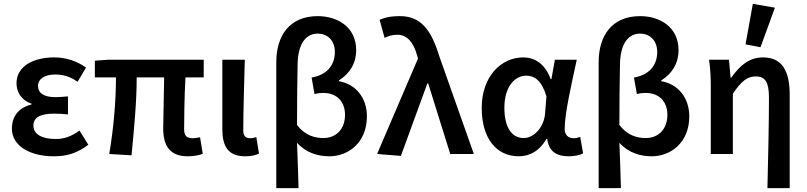

<svg xmlns="http://www.w3.org/2000/svg" viewBox="-20 -802 4201 1000"><path d="M42 -132C42 -42 136 12 260 12C326 12 378 -2 440 -48L394 -122C351 -90 310 -78 271 -78C196 -78 154 -104 154 -148C154 -190 189 -210 262 -210C284 -210 309 -209 334 -206V-300C310 -298 288 -296 268 -296C208 -296 178 -318 178 -354C178 -392 214 -414 268 -414C310 -414 348 -402 384 -376L428 -450C382 -484 322 -503 262 -503C158 -503 66 -460 66 -368C66 -324 90 -280 144 -262V-258C86 -244 42 -204 42 -132Z M584 -399C584 -278 572 -135 549 0L665 7C678 -126 692 -272 692 -399H835C834 -304 830 -174 830 -134C830 -43 864 12 958 12C991 12 1018 6 1036 -1L1022 -87C1005 -84 993 -82 984 -82C954 -82 939 -94 939 -128C939 -163 940 -300 946 -399H1041V-491H546L474 -486V-399Z M1138 -491V-129C1138 -42 1167 12 1256 12C1291 12 1311 6 1329 -2L1315 -88C1304 -84 1293 -82 1284 -82C1260 -82 1247 -93 1247 -123C1247 -222 1252 -368 1255 -491Z M1419 178H1535C1533 99 1530 22 1527 -58C1577 -4 1638 12 1696 12C1793 12 1891 -58 1891 -196C1891 -294 1831 -365 1745 -379V-383C1802 -419 1835 -472 1835 -541C1835 -662 1737 -718 1635 -718C1487 -718 1419 -615 1419 -478ZM1527 -151C1527 -258 1528 -362 1530 -468C1532 -568 1569 -627 1635 -627C1682 -627 1724 -595 1724 -531C1724 -471 1692 -414 1603 -398L1618 -312C1632 -316 1647 -318 1663 -318C1739 -318 1777 -268 1777 -204C1777 -125 1726 -83 1665 -83C1620 -83 1569 -96 1527 -151Z M2068 10 2206 -368H2210L2325 0H2448L2268 -509C2225 -651 2169 -718 2063 -718C2011 -718 1985 -710 1957 -699L1983 -605C2003 -614 2021 -621 2050 -621C2098 -621 2133 -584 2152 -515L2157 -497L1944 0Z M2682 12C2742 12 2791 -18 2826 -78H2830C2838 -14 2878 12 2942 12C2976 12 3001 5 3017 -3L3002 -89C2991 -85 2979 -82 2969 -82C2942 -82 2921 -97 2921 -130C2921 -212 2958 -370 2984 -491H2870L2852 -390H2848C2818 -472 2763 -503 2705 -503C2592 -503 2489 -406 2489 -240C2489 -80 2566 12 2682 12ZM2607 -241C2607 -354 2664 -408 2721 -408C2764 -408 2802 -382 2826 -300L2819 -212C2814 -141 2762 -83 2708 -83C2646 -83 2607 -137 2607 -241Z M3098 178H3214C3212 99 3209 22 3206 -58C3256 -4 3317 12 3375 12C3472 12 3570 -58 3570 -196C3570 -294 3510 -365 3424 -379V-383C3481 -419 3514 -472 3514 -541C3514 -662 3416 -718 3314 -718C3166 -718 3098 -615 3098 -478ZM3206 -151C3206 -258 3207 -362 3209 -468C3211 -568 3248 -627 3314 -627C3361 -627 3403 -595 3403 -531C3403 -471 3371 -414 3282 -398L3297 -312C3311 -316 3326 -318 3342 -318C3418 -318 3456 -268 3456 -204C3456 -125 3405 -83 3344 -83C3299 -83 3248 -96 3206 -151Z M3682 -348V0H3797V-314C3841 -379 3872 -404 3916 -404C3966 -404 3985 -374 3985 -293C3985 -166 3981 21 3977 178H4093V-308C4093 -432 4054 -503 3954 -503C3884 -503 3835 -463 3789 -398H3785L3777 -491H3673C3681 -438 3682 -387 3682 -348ZM3863 -571 3941 -556 4016 -762 3901 -782Z"/></svg>

Font: DAIFUKU Sans Semibold
Style: Regular
Weight: 600
Designer: Original font ‘Source Sans 3’ : Paul D. Hunt
Foundry: Daifuku
Version: Version 1.000